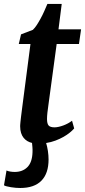

<svg xmlns="http://www.w3.org/2000/svg" viewBox="-41 -711 427 963"><path d="M60.1 -77.6Q60.1 -80.1 60.3 -84.2Q60.5 -88.4 61.5 -98.4Q62.5 -108.4 64.5 -125.5Q66.4 -142.6 70.3 -171.4L111.8 -490.2H53.2L64.5 -538.6L124 -561.5Q133.8 -570.8 143.6 -585.7Q153.3 -600.6 162.8 -618.2Q172.4 -635.7 180.9 -654.8Q189.5 -673.8 196.8 -691.4H268.6L252.4 -564H365.7L355 -490.2H243.2L202.6 -190.4Q198.7 -164.6 196.8 -146Q194.8 -127.4 194.8 -114.3Q194.8 -90.8 202.9 -81.5Q210.9 -72.3 232.9 -72.3Q242.2 -72.3 253.9 -75Q265.6 -77.6 277.3 -82Q289.1 -86.4 300.3 -92.5Q311.5 -98.6 320.3 -105.5L331.1 -66.9Q322.8 -57.1 309.1 -45.9Q295.4 -34.7 277.3 -24.4Q259.3 -14.2 237.3 -5.9Q215.3 2.4 190.4 6.3Q195.8 23.4 199.2 45.9Q202.6 68.4 202.6 88.9Q202.6 158.7 166.7 195.3Q130.9 231.9 60.5 231.9Q50.8 231.9 38.3 231Q25.9 230 14.2 228Q2.4 226.1 -7.3 223.6Q-17.1 221.2 -21 218.3L-8.3 144Q-2 147.5 9.8 149.4Q21.5 151.4 32.7 151.4Q72.3 151.4 96.4 127.2Q120.6 103 122.1 52.2Q122.6 39.1 121.6 27.3Q120.6 15.6 119.6 5.9Q106.9 2.9 96.2 -3.4Q85.4 -9.8 77.4 -19.8Q69.3 -29.8 64.7 -44.2Q60.1 -58.6 60.1 -77.6Z"/></svg>

Font: Merriweather Bold
Style: Italic
Weight: 700
Italic angle: -7°
Designer: Eben Sorkin ( eben@eyebytes.com )
Foundry: Eben Sorkin ( eben@eyebytes.com )
Version: Version 1.5; ttfautohint (v0.97) -l 13 -r 13 -G 200 -x 24 -f